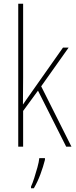

<svg xmlns="http://www.w3.org/2000/svg" viewBox="-20 -780 403 1021"><path d="M103 -368Q103 -329 102.5 -295.5Q102 -262 102 -224Q114 -241 122 -253Q130 -265 141 -280L315 -527H345L199 -321L360 0H332L182 -298L103 -190V0H77V-760H103ZM219 70Q210 106 195 146.5Q180 187 160 221H145V212Q153 195 162 167Q171 139 179 110Q187 81 189 61H219Z"/></svg>

Font: Noto Sans Lao Looped Condensed Thin
Style: Regular
Weight: 100
Width: 3
Designer: Mark Frömberg, Ben Mitchell
Foundry: The Fontpad Ltd
Version: Version 1.002; ttfautohint (v1.8.4.7-5d5b)